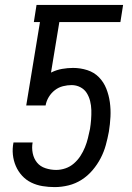

<svg xmlns="http://www.w3.org/2000/svg" viewBox="-20 -755 540 783"><path d="M203 8Q178 8 153.5 4Q129 0 107.5 -10.5Q86 -21 70 -38.5Q54 -56 44.5 -78Q35 -100 32.5 -124.5Q30 -149 35 -174H113Q109 -152 113.5 -130Q118 -108 131 -92Q144 -76 165.5 -69Q187 -62 209 -62Q228 -62 247 -68.5Q266 -75 281.5 -88.5Q297 -102 308 -119Q319 -136 326.5 -154.5Q334 -173 338.5 -191.5Q343 -210 347 -229Q350 -248 351.5 -267.5Q353 -287 352.5 -306Q352 -325 347.5 -343Q343 -361 333.5 -376Q324 -391 307.5 -399.5Q291 -408 272 -408Q255 -408 237 -403.5Q219 -399 204 -387.5Q189 -376 179 -359.5Q169 -343 166 -325H87L143 -665H118L129 -735H482L471 -665H222L188 -459Q210 -470 233 -474Q256 -478 278 -478Q308 -478 336 -469Q364 -460 383.5 -440Q403 -420 413.5 -393.5Q424 -367 428 -338Q432 -309 430.5 -279Q429 -249 424 -218Q419 -191 411.5 -163.5Q404 -136 390.5 -110Q377 -84 357.5 -61Q338 -38 313 -22Q288 -6 259.5 1Q231 8 203 8Z"/></svg>

Font: Iosevka Term Curly Oblique
Style: Regular
Weight: 400
Italic angle: -9°
Designer: Belleve Invis
Foundry: Belleve Invis
Version: Version 32.3.0